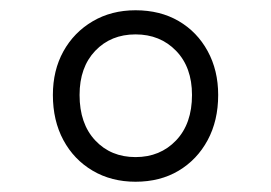

<svg xmlns="http://www.w3.org/2000/svg" viewBox="-20 -1135 528 374"><path d="M244 -781Q197 -781 160.5 -802.5Q124 -824 103.5 -862Q83 -900 83 -950Q83 -998 103.5 -1035Q124 -1072 160.5 -1093.5Q197 -1115 244 -1115Q292 -1115 328 -1094Q364 -1073 384.5 -1035.5Q405 -998 405 -950Q405 -900 384.5 -862Q364 -824 328 -802.5Q292 -781 244 -781ZM244 -829Q292 -829 323 -861.5Q354 -894 354 -950Q354 -1004 323 -1036Q292 -1068 244 -1068Q196 -1068 165.5 -1036Q135 -1004 135 -950Q135 -894 165.5 -861.5Q196 -829 244 -829Z"/></svg>

Font: Playwrite FR Moderne ExtraLight
Style: Regular
Weight: 250
Version: Version 1.002